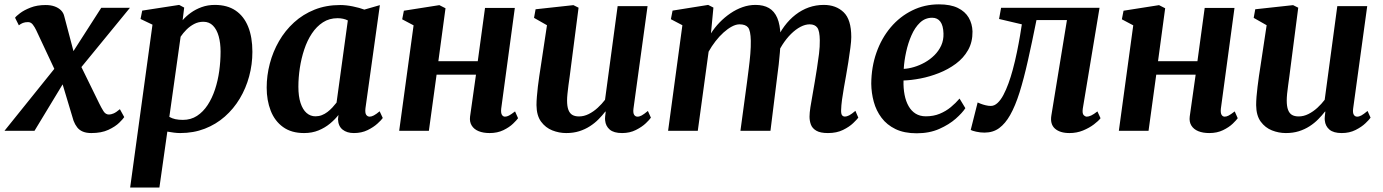

<svg xmlns="http://www.w3.org/2000/svg" viewBox="-48 -586 6194 860"><path d="M361 10Q339 10 323.2 3.5Q307.5 -3 297.8 -15.5Q288 -28 281.5 -45L216 -263L261.5 -256L106.5 0H-28L231 -322L219 -227L114.5 -450Q108 -464 99.2 -475.5Q90.5 -487 77.5 -487Q64 -487 54.5 -483.2Q45 -479.5 36.5 -472.5L19.5 -506.5Q24 -513.5 41.8 -527Q59.5 -540.5 88.8 -552Q118 -563.5 156.5 -563.5Q179.5 -563.5 196.8 -557.2Q214 -551 225.2 -539.8Q236.5 -528.5 240 -512.5L295.5 -302.5L250.5 -309.5L405.5 -551H534L280.5 -241.5L292 -336L396.5 -122.5Q406 -103 415.5 -88Q425 -73 440 -73Q449 -73 460.5 -77.8Q472 -82.5 489 -97L508.5 -61.5Q503.5 -53.5 486 -36.2Q468.5 -19 437.5 -4.5Q406.5 10 361 10Z M535 254 635 -475.5 581.5 -501 589 -538.5 754.5 -564 777 -552 770 -495.5Q785.5 -513.5 807 -529Q828.5 -544.5 855.5 -554.2Q882.5 -564 914.5 -564Q970 -564 1007.2 -538.8Q1044.5 -513.5 1063.5 -466.5Q1082.5 -419.5 1082.5 -354Q1082.5 -297.5 1068 -244Q1053.5 -190.5 1026 -144.5Q998.5 -98.5 959 -63.8Q919.5 -29 869.2 -9.5Q819 10 759 10Q745.5 10 730.5 8Q715.5 6 701.5 3.5L666 254ZM710.5 -62.5Q722.5 -55.5 737.5 -52.2Q752.5 -49 771 -49Q807 -49 834.5 -67Q862 -85 882 -115.5Q902 -146 915 -185.2Q928 -224.5 934 -268Q940 -311.5 940 -354.5Q940 -393.5 931.5 -423.8Q923 -454 906 -471.2Q889 -488.5 863 -488.5Q840.5 -488.5 821.5 -478.5Q802.5 -468.5 787.2 -453.2Q772 -438 761 -421.5Z M1589 -101.5Q1586.5 -80.5 1592.2 -72Q1598 -63.5 1608 -63.5Q1616 -63.5 1626.5 -69Q1637 -74.5 1652.5 -87.5L1666.5 -57.5Q1661 -49 1643.2 -32.8Q1625.5 -16.5 1598.5 -3.2Q1571.5 10 1537 10Q1506 10 1486.5 -5.5Q1467 -21 1466 -52L1468 -71Q1452.5 -51 1430.2 -32.5Q1408 -14 1379 -2Q1350 10 1314 10Q1257 10 1219.8 -17Q1182.5 -44 1164.5 -90.2Q1146.5 -136.5 1146.5 -193.5Q1146.5 -247.5 1160.5 -301Q1174.5 -354.5 1201.8 -401.8Q1229 -449 1269 -485.5Q1309 -522 1361 -542.8Q1413 -563.5 1476 -563.5Q1502.5 -563.5 1532.8 -557.2Q1563 -551 1584 -543L1653.5 -563ZM1510 -494.5Q1500 -499.5 1488.5 -502Q1477 -504.5 1464 -504.5Q1427 -504.5 1398.5 -486Q1370 -467.5 1349 -436Q1328 -404.5 1314.8 -364.5Q1301.5 -324.5 1295 -281.5Q1288.5 -238.5 1288.5 -197.5Q1288.5 -154.5 1298.2 -124.8Q1308 -95 1325.2 -80Q1342.5 -65 1365 -65Q1380 -65 1393.5 -70.2Q1407 -75.5 1418.8 -84.5Q1430.5 -93.5 1440.8 -104.5Q1451 -115.5 1459.5 -126.5Z M2197 -99.5Q2195 -80.5 2200 -72Q2205 -63.5 2214 -63.5Q2222.5 -63.5 2232 -68.5Q2241.5 -73.5 2259 -87L2272.5 -56.5Q2267 -48.5 2250.2 -32.2Q2233.5 -16 2206.8 -3Q2180 10 2145 10Q2116.5 10 2095.8 1.5Q2075 -7 2064.8 -23.8Q2054.5 -40.5 2057.5 -64L2084 -251.5H1907.5L1873 0H1740L1804.5 -472.5L1753.5 -499.5L1761 -538L1920 -563L1947.5 -549L1915.5 -312H2092L2124.5 -550.5H2258Z M2488 10Q2456 10 2425.8 -2Q2395.5 -14 2375.5 -41.2Q2355.5 -68.5 2355 -115Q2355 -132.5 2356.8 -153.5Q2358.5 -174.5 2361.2 -197.8Q2364 -221 2367.5 -244.8Q2371 -268.5 2374.5 -290.5L2402 -473L2344 -506L2351 -544.5L2520.5 -563L2543.5 -551.5L2509.5 -288.5Q2507 -267 2504 -245.5Q2501 -224 2498.2 -203.8Q2495.5 -183.5 2493.8 -166.2Q2492 -149 2492 -136Q2492 -109.5 2498 -93.8Q2504 -78 2515.8 -71.2Q2527.5 -64.5 2545.5 -64.5Q2567.5 -64.5 2589 -75.2Q2610.5 -86 2629.2 -103.2Q2648 -120.5 2662 -139L2718.5 -558.5H2852.5L2789.5 -100Q2787 -81 2792.2 -72.2Q2797.5 -63.5 2807.5 -63.5Q2816.5 -63.5 2826.5 -69Q2836.5 -74.5 2854 -89L2867.5 -59Q2862 -50.5 2844.8 -34Q2827.5 -17.5 2800.2 -3.8Q2773 10 2738.5 10Q2701.5 10 2683.2 -5.5Q2665 -21 2662.5 -46.5Q2662 -49.5 2662 -54Q2662 -58.5 2662.5 -63.8Q2663 -69 2663.8 -74.8Q2664.5 -80.5 2665 -85.5L2663.5 -86.5Q2650 -69 2633 -51.8Q2616 -34.5 2594.2 -20.5Q2572.5 -6.5 2546.2 1.8Q2520 10 2488 10Z M3147.5 -552 3136.5 -436.5Q3153 -462.5 3175.2 -485.5Q3197.5 -508.5 3223.5 -526.2Q3249.5 -544 3278 -554Q3306.5 -564 3336 -564Q3372 -564 3396.2 -550Q3420.5 -536 3433.5 -505.8Q3446.5 -475.5 3448 -426Q3448.5 -418.5 3448.2 -410.5Q3448 -402.5 3447.2 -393.8Q3446.5 -385 3445.5 -376L3426.5 -400.5Q3443 -438.5 3465.5 -468.8Q3488 -499 3515.5 -520.2Q3543 -541.5 3574.8 -552.8Q3606.5 -564 3642 -564Q3696.5 -564 3730.8 -531.2Q3765 -498.5 3765 -420Q3765 -402.5 3761 -372Q3757 -341.5 3751.8 -307.8Q3746.5 -274 3741.5 -246.5Q3737 -221 3732 -193.2Q3727 -165.5 3723.5 -139.2Q3720 -113 3719.5 -93Q3719 -75.5 3723.8 -69.8Q3728.5 -64 3736 -64Q3745.5 -64 3756 -69.5Q3766.5 -75 3783.5 -89.5L3796.5 -59Q3791 -51.5 3773.8 -34.8Q3756.5 -18 3728 -4Q3699.5 10 3660.5 10Q3626.5 10 3608.5 -0.5Q3590.5 -11 3584.2 -27.8Q3578 -44.5 3578 -63.5Q3578 -80.5 3582 -106.2Q3586 -132 3591.5 -161.5Q3597 -191 3601.5 -219.5Q3606 -246.5 3611.2 -279.2Q3616.5 -312 3620.5 -345Q3624.5 -378 3624 -405.5Q3623.5 -447.5 3612.8 -462.2Q3602 -477 3578.5 -477Q3559 -477 3537.5 -465.8Q3516 -454.5 3495 -433.8Q3474 -413 3456 -384.8Q3438 -356.5 3426 -323L3448 -400.5Q3447.5 -377.5 3445.2 -350.8Q3443 -324 3440 -297Q3437 -270 3433.5 -245.5L3403 0H3268.5L3298 -218Q3301.5 -246.5 3305.8 -279Q3310 -311.5 3312.8 -344Q3315.5 -376.5 3315 -403.5Q3314 -449 3302.8 -463Q3291.5 -477 3264.5 -477Q3248.5 -477 3230.2 -467.2Q3212 -457.5 3193 -440.5Q3174 -423.5 3156.8 -401.2Q3139.5 -379 3126 -354.5L3077.5 0H2944.5L3008.5 -473L2957 -500L2964.5 -538.5L3124 -564Z M4276 -101.5Q4262.5 -80.5 4232.8 -54.2Q4203 -28 4159 -8.5Q4115 11 4058 11Q4002 11 3963.2 -7.8Q3924.5 -26.5 3900.5 -58.5Q3876.5 -90.5 3865.8 -130Q3855 -169.5 3854.5 -211Q3855 -286 3877.8 -350.5Q3900.5 -415 3941.5 -463.5Q3982.5 -512 4037.8 -539.2Q4093 -566.5 4157.5 -566.5Q4209.5 -566.5 4242.2 -550.5Q4275 -534.5 4291 -507Q4307 -479.5 4308 -445Q4308.5 -397.5 4288.2 -361.8Q4268 -326 4233.5 -300.5Q4199 -275 4157.8 -258.8Q4116.5 -242.5 4075 -234.5Q4033.5 -226.5 3999 -225.5Q3998 -190.5 4003.8 -161.2Q4009.5 -132 4021.8 -110.5Q4034 -89 4053.2 -77Q4072.5 -65 4099 -65Q4133.5 -65 4161.2 -76.5Q4189 -88 4211 -106.2Q4233 -124.5 4250 -144.5ZM4127.5 -506.5Q4096 -506.5 4073 -484.8Q4050 -463 4034.8 -428.2Q4019.5 -393.5 4010.8 -353.5Q4002 -313.5 4000 -277.5Q4021.5 -278.5 4046 -285.8Q4070.5 -293 4094.2 -306.2Q4118 -319.5 4137.2 -338.5Q4156.5 -357.5 4167.8 -382Q4179 -406.5 4178 -436Q4177 -471.5 4164 -489Q4151 -506.5 4127.5 -506.5Z M4802 -99.5Q4799 -77.5 4806 -70.5Q4813 -63.5 4820 -63.5Q4828.5 -63.5 4839.8 -68.8Q4851 -74 4867.5 -87L4881.5 -56.5Q4872.5 -44.5 4851.8 -28.8Q4831 -13 4803 -1.5Q4775 10 4742.5 10Q4699.5 10 4677 -10.2Q4654.5 -30.5 4661.5 -70.5L4731 -496H4594.5Q4574.5 -396 4556.2 -314.8Q4538 -233.5 4518.8 -172.2Q4499.5 -111 4476.5 -70.5Q4455 -32.5 4427.5 -12.2Q4400 8 4361.5 8Q4343 8 4324.2 3.8Q4305.5 -0.5 4300 -4L4331 -127Q4335.5 -125 4345 -121.2Q4354.5 -117.5 4366.8 -114.5Q4379 -111.5 4390 -111.5Q4406 -111.5 4420.2 -124.8Q4434.5 -138 4446.5 -160.8Q4458.5 -183.5 4469 -212.2Q4479.5 -241 4488 -272.5Q4499 -313 4507.2 -353.5Q4515.5 -394 4521 -426.8Q4526.5 -459.5 4529 -477L4427 -501L4436 -551H4877Z M5420.5 -99.5Q5418.5 -80.5 5423.5 -72Q5428.5 -63.5 5437.5 -63.5Q5446 -63.5 5455.5 -68.5Q5465 -73.5 5482.5 -87L5496 -56.5Q5490.5 -48.5 5473.8 -32.2Q5457 -16 5430.2 -3Q5403.5 10 5368.5 10Q5340 10 5319.2 1.5Q5298.5 -7 5288.2 -23.8Q5278 -40.5 5281 -64L5307.5 -251.5H5131L5096.5 0H4963.5L5028 -472.5L4977 -499.5L4984.5 -538L5143.5 -563L5171 -549L5139 -312H5315.5L5348 -550.5H5481.5Z M5711.5 10Q5679.5 10 5649.2 -2Q5619 -14 5599 -41.2Q5579 -68.5 5578.5 -115Q5578.5 -132.5 5580.2 -153.5Q5582 -174.5 5584.8 -197.8Q5587.5 -221 5591 -244.8Q5594.5 -268.5 5598 -290.5L5625.5 -473L5567.5 -506L5574.5 -544.5L5744 -563L5767 -551.5L5733 -288.5Q5730.5 -267 5727.5 -245.5Q5724.5 -224 5721.8 -203.8Q5719 -183.5 5717.2 -166.2Q5715.5 -149 5715.5 -136Q5715.5 -109.5 5721.5 -93.8Q5727.5 -78 5739.2 -71.2Q5751 -64.5 5769 -64.5Q5791 -64.5 5812.5 -75.2Q5834 -86 5852.8 -103.2Q5871.5 -120.5 5885.5 -139L5942 -558.5H6076L6013 -100Q6010.5 -81 6015.8 -72.2Q6021 -63.5 6031 -63.5Q6040 -63.5 6050 -69Q6060 -74.5 6077.5 -89L6091 -59Q6085.5 -50.5 6068.2 -34Q6051 -17.5 6023.8 -3.8Q5996.5 10 5962 10Q5925 10 5906.8 -5.5Q5888.5 -21 5886 -46.5Q5885.5 -49.5 5885.5 -54Q5885.5 -58.5 5886 -63.8Q5886.5 -69 5887.2 -74.8Q5888 -80.5 5888.5 -85.5L5887 -86.5Q5873.5 -69 5856.5 -51.8Q5839.5 -34.5 5817.8 -20.5Q5796 -6.5 5769.8 1.8Q5743.5 10 5711.5 10Z"/></svg>

Font: Merriweather 28pt
Style: Bold Italic
Weight: 700
Italic angle: -7.8°
Version: Version 2.101